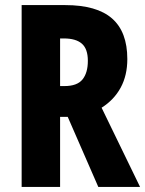

<svg xmlns="http://www.w3.org/2000/svg" viewBox="-20 -827 570 754"><path d="M236 -807Q360 -807 420 -754.5Q480 -702 480 -595Q480 -531 454 -483Q428 -435 379 -404L530 -93H366L246 -368H216V-93H65V-807ZM231 -676H216V-489H233Q283 -489 304 -515Q325 -541 325 -588Q325 -635 301.5 -655.5Q278 -676 231 -676Z"/></svg>

Font: Noto Sans Kannada UI ExtraCondensed ExtraBold
Style: Regular
Weight: 800
Width: 2
Designer: Jelle Bosma - Monotype Design Team
Foundry: Monotype Imaging Inc.
Version: Version 2.005; ttfautohint (v1.8.4.7-5d5b)